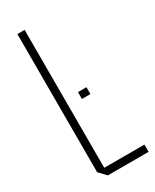

<svg xmlns="http://www.w3.org/2000/svg" viewBox="-184 -752 649 803"><g transform="rotate(-30 141.0 -350.5)"><path d="M84 0 52 -34V-701H87V-35H281V0ZM150 -331V-364H191V-331Z"/></g></svg>

Font: Foldit Thin ExtraLight
Style: Regular
Weight: 250
Version: Version 1.003